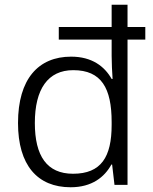

<svg xmlns="http://www.w3.org/2000/svg" viewBox="-20 -780 645 810"><path d="M278 10C368 10 421 -33 450 -86H453L463 0H518V-613H593V-666H518V-760H451V-666H228V-613H451V-544C451 -516 453 -474 455 -447H451C421 -500 368 -541 280 -541C142 -541 56 -447 56 -261C56 -83 138 10 278 10ZM288 -47C178 -47 127 -122 127 -261C127 -404 182 -484 289 -484C408 -484 451 -408 451 -265V-253C451 -118 407 -47 288 -47Z"/></svg>

Font: Noto Kufi Arabic Light
Style: Regular
Weight: 300
Designer: Monotype Design Team, David Williams, Khaled Hosny
Foundry: Google LLC
Version: Version 2.109